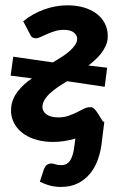

<svg xmlns="http://www.w3.org/2000/svg" viewBox="-20 -540 481 740"><path d="M240.5 -519.5C209.2 -519.5 178.6 -514 148.8 -503C118.9 -492 92.5 -477 69.5 -458L96 -407.5C99 -400.8 102.5 -396.7 106.5 -395C110.5 -393.3 114.2 -392.5 117.5 -392.5C123.2 -392.5 129.8 -394.2 137.2 -397.8C144.8 -401.2 153 -405 162 -409C171 -413 180.9 -416.7 191.8 -420C202.6 -423.3 214 -425 226 -425C243.3 -425 256.2 -421.5 264.8 -414.5C273.2 -407.5 277.5 -399.7 277.5 -391C277.5 -383.3 275 -375.6 270 -367.8C265 -359.9 258.2 -352.2 249.8 -344.5C241.2 -336.8 231.2 -329.2 219.8 -321.8C208.2 -314.2 196.2 -306.8 183.5 -299.5L31 -321.5L21 -248.5L103 -238C81.7 -223.7 63.5 -206.9 48.5 -187.8C33.5 -168.6 25 -147.7 23 -125C22 -114 22.5 -103.5 24.5 -93.5C27.5 -78.8 33.3 -65.3 42 -53C50.7 -40.7 61.8 -30.1 75.5 -21.2C89.2 -12.4 105.2 -5.5 123.5 -0.5C141.8 4.5 162.2 7 184.5 7C212.8 7 241.5 2.7 270.5 -6L266.5 24C263.8 47 258.7 64.8 251 77.5C243.3 90.2 231.5 96.5 215.5 96.5C206.8 96.5 199.5 95.4 193.5 93.2C187.5 91.1 182.2 90 177.5 90C172.8 90 167.8 91.4 162.5 94.2C157.2 97.1 152.7 103.3 149 113L133.5 160.5C148.2 167.5 161.9 172.6 174.8 175.8C187.6 178.9 200.8 180.5 214.5 180.5C239.8 180.5 261.8 175.8 280.2 166.5C298.8 157.2 314.3 144.8 327 129.2C339.7 113.8 349.6 96.1 356.8 76.2C363.9 56.4 368.8 35.8 371.5 14.5L382 -70L376.5 -72C373.5 -76.7 370.3 -81.8 367 -87.2C363.7 -92.8 360.3 -98.1 357 -103.2C353.7 -108.4 350.3 -112.9 347 -116.8C343.7 -120.6 340.5 -123.3 337.5 -125C335.5 -126 333.2 -126.6 330.8 -126.8C328.2 -126.9 325.2 -126.8 321.5 -126.5C314.8 -125.8 307.6 -123.4 299.8 -119.2C291.9 -115.1 283.2 -110.7 273.8 -106C264.2 -101.3 253.8 -97.1 242.5 -93.2C231.2 -89.4 218.7 -87.5 205 -87.5C185 -87.5 169.8 -91.4 159.2 -99.2C148.8 -107.1 143.5 -116.3 143.5 -127C143.5 -136 146 -144.9 151 -153.8C156 -162.6 162.9 -171.2 171.8 -179.5C180.6 -187.8 190.8 -195.9 202.2 -203.8C213.8 -211.6 226 -219.3 239 -227L383.5 -205.5L393 -279L321 -287.5C330.3 -294.8 339.3 -302.5 348 -310.5C356.7 -318.5 364.2 -326.8 370.8 -335.5C377.2 -344.2 382.7 -353.2 387 -362.5C391.3 -371.8 394 -381.8 395 -392.5C395.3 -398.5 395.3 -404.2 395 -409.8C394.7 -415.2 393.8 -420.8 392.5 -426.5C388.8 -441.8 382.3 -455.3 373 -467C363.7 -478.7 352.2 -488.4 338.5 -496.2C324.8 -504.1 309.6 -509.9 292.8 -513.8C275.9 -517.6 258.5 -519.5 240.5 -519.5Z"/></svg>

Font: Lato
Style: Bold Italic
Weight: 700
Italic angle: -7°
Designer: Lukasz Dziedzic
Foundry: tyPoland Lukasz Dziedzic
Version: Version 2.007; 2014-02-27